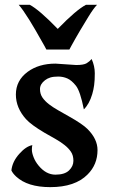

<svg xmlns="http://www.w3.org/2000/svg" viewBox="-20 -767 480 797"><path d="M360.4 -522Q373.5 -492.7 373.5 -462.9Q373.5 -433.1 370.8 -413.6Q368.2 -394 362.8 -376Q350.6 -335 328.1 -313Q313 -388.7 295.2 -411.1Q277.3 -433.6 259.5 -441.4Q241.7 -449.2 221.7 -449.2Q201.7 -449.2 189 -445.3Q176.3 -441.4 167 -434.1Q146 -418 146 -397.5Q146 -377 156.2 -362.1Q166.5 -347.2 183.3 -334.2Q200.2 -321.3 221.7 -309.1L265.6 -284.2Q322.3 -252.4 343.3 -231.4Q384.8 -189.9 384.8 -144Q384.8 -84 343.8 -43Q292 9.8 188.5 9.8Q94.2 9.8 46.9 -34.2Q33.2 -46.9 27.3 -59.6Q31.2 -96.2 60.1 -128.4Q87.9 -159.7 114.3 -164.6Q112.3 -158.2 112.3 -145.5Q112.3 -132.8 119.6 -114Q127 -95.2 140.6 -79.1Q171.4 -42 210 -42Q248.5 -42 266.6 -59.6Q284.7 -77.1 284.7 -99.6Q284.7 -122.1 274.4 -137.2Q264.2 -152.3 247.3 -165.5Q230.5 -178.7 209 -190.9L165 -215.8Q108.9 -249 87.9 -272.5Q45.9 -319.3 45.9 -374.5Q45.9 -432.6 94.7 -468.8Q141.1 -502.9 210.4 -502.9L296.4 -497.1Q327.6 -497.1 339.8 -504.6Q352.1 -512.2 360.4 -522ZM103.5 -747.1Q142.6 -726.6 219.7 -647Q295.9 -725.6 336.9 -747.1H382.8Q367.7 -731.4 347.2 -697.8Q305.2 -628.9 293.9 -608.4L275.9 -576.2Q269 -564 268.1 -561.5H172.4Q170.9 -564 164.6 -576.2Q139.6 -621.1 126.5 -643.1L101.6 -684.6Q74.2 -728.5 57.6 -747.1Z"/></svg>

Font: Amarante
Style: Regular
Weight: 400
Designer: Karolina Lach
Foundry: Sorkin Type Co.
Version: Version 1.001